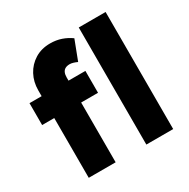

<svg xmlns="http://www.w3.org/2000/svg" viewBox="-166 -897 1037 1051"><g transform="rotate(-30 352.5 -371.5)"><path d="M100.3 0V-552.7Q100.3 -605.7 123.3 -648.7Q146.3 -691.7 187.7 -717.3Q229 -743 284.3 -743Q322.3 -743 355 -731.7Q387.7 -720.3 414 -701L367 -578Q354 -584 342.2 -587.5Q330.3 -591 321 -591Q303.3 -591 292.2 -584.8Q281 -578.7 275.7 -566.5Q270.3 -554.3 270.3 -536.7V0H185.7Q156 0 134.7 0Q113.3 0 100.3 0ZM23.7 -377.7V-516H377V-377.7ZM464.3 0V-740H634V0Z"/></g></svg>

Font: Lexend Medium
Style: Regular
Weight: 500
Designer: Bonnie Shaver-Troup, Thomas Jockin
Foundry: Lexend
Version: Version 1.005